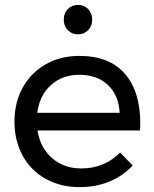

<svg xmlns="http://www.w3.org/2000/svg" viewBox="-20 -760 628 783"><path d="M552 -258Q552 -238 551 -228H133Q144 -157 192.5 -115Q241 -73 312 -73Q359 -73 399.5 -90Q440 -107 470 -138L521 -85Q482 -43 427 -20Q372 3 305 3Q227 3 166.5 -30.5Q106 -64 72.5 -125Q39 -186 39 -264Q39 -342 72.5 -402.5Q106 -463 166 -497.5Q226 -532 303 -532Q426 -532 489 -459.5Q552 -387 552 -258ZM468 -300Q464 -372 420 -413.5Q376 -455 304 -455Q234 -455 187.5 -413Q141 -371 132 -300ZM356 -680Q356 -654 339.5 -637Q323 -620 298 -620Q273 -620 256.5 -637Q240 -654 240 -680Q240 -706 256.5 -723Q273 -740 298 -740Q323 -740 339.5 -723Q356 -706 356 -680Z"/></svg>

Font: Gontserrat
Style: Regular
Weight: 400
Designer: Julieta Ulanovsky
Foundry: Julieta Ulanovsky
Version: Version 6.001